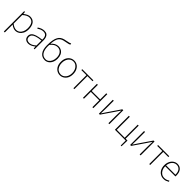

<svg xmlns="http://www.w3.org/2000/svg" viewBox="500 -2848 5136 5136"><g transform="rotate(45 3068.0 -280.5)"><path d="M105 -527H135L141 -459H143Q246 -540 324 -540Q428 -540 482 -469Q536 -398 536 -271Q536 -184 504 -118Q471 -55 418.5 -21Q366 13 302 13Q231 13 141 -53V46V243H105ZM498 -271Q498 -382 454.5 -444.5Q411 -507 321 -507Q244 -507 141 -416V-91Q185 -54 228 -37Q271 -20 305 -20Q361 -20 405 -52Q449 -84 473.5 -141.5Q498 -199 498 -271Z M643 -130Q643 -188 679.5 -227.5Q716 -267 791 -291Q866 -315 987 -329Q989 -374 980 -413Q957 -507 859 -507Q809 -507 765 -488Q721 -469 687 -443L669 -472Q766 -540 861 -540Q923 -540 959 -513Q1023 -463 1023 -341V0H993L988 -70H985Q885 13 795 13Q727 13 685 -23.5Q643 -60 643 -130ZM987 -109V-298Q872 -286 806 -264Q740 -242 710 -209.5Q680 -177 680 -131Q680 -74 713 -47Q746 -20 798 -20Q844 -20 889 -41.5Q934 -63 987 -109Z M1181 -311Q1181 -533 1238 -633Q1265 -682 1305 -709Q1342 -734 1391 -748.5Q1440 -763 1509 -774Q1545 -781 1561.5 -786Q1578 -791 1605 -804L1613 -767Q1594 -755 1573 -749Q1552 -743 1517 -737Q1446 -725 1401.5 -713Q1357 -701 1324 -679Q1267 -641 1241.5 -554Q1216 -467 1216 -310Q1216 -174 1267.5 -97Q1319 -20 1419 -20Q1470 -20 1511.5 -51.5Q1553 -83 1576.5 -138.5Q1600 -194 1600 -264Q1600 -362 1551.5 -421.5Q1503 -481 1417 -481Q1308 -481 1214 -359V-399Q1256 -455 1309.5 -484Q1363 -513 1420 -513Q1486 -513 1535.5 -482.5Q1585 -452 1611.5 -396Q1638 -340 1638 -264Q1638 -178 1608 -116Q1578 -54 1527.5 -20.5Q1477 13 1419 13Q1306 13 1243.5 -71Q1181 -155 1181 -311Z M1874 -20Q1819 -53 1787.5 -115Q1756 -177 1756 -262Q1756 -351 1788 -413Q1820 -474 1873 -507Q1926 -540 1990 -540Q2054 -540 2107 -507Q2160 -474 2192 -411Q2224 -348 2224 -262Q2224 -176 2192 -114Q2159 -53 2106 -20Q2053 13 1990 13Q1927 13 1874 -20ZM2187 -262Q2187 -333 2161.5 -388.5Q2136 -444 2091 -475.5Q2046 -507 1990 -507Q1934 -507 1889.5 -476Q1845 -445 1819.5 -389Q1794 -333 1794 -262Q1794 -192 1819 -136.5Q1844 -81 1889 -50.5Q1934 -20 1990 -20Q2046 -20 2091 -51Q2136 -82 2161.5 -137Q2187 -192 2187 -262Z M2494 -494H2301V-527H2723V-494H2529V0H2494Z M2856 -527H2892V-294H3212V-527H3248V0H3212V-261H2892V0H2856Z M3458 -527H3494V-249Q3494 -167 3489 -49H3494Q3526 -96 3570 -164L3818 -527H3854V0H3818V-277Q3818 -303 3820 -373L3824 -478H3819Q3786 -426 3742 -363L3494 0H3458Z M4472 0H4064V-527H4100V-33H4400V-527H4436V-33H4507V-13L4502 189H4472Z M4640 -527H4676V-249Q4676 -167 4671 -49H4676Q4708 -96 4752 -164L5000 -527H5036V0H5000V-277Q5000 -303 5002 -373L5006 -478H5001Q4968 -426 4924 -363L4676 0H4640Z M5363 -494H5170V-527H5592V-494H5398V0H5363Z M5788 -20Q5732 -54 5700 -116Q5668 -178 5668 -262Q5668 -346 5700 -409Q5732 -472 5784 -506Q5836 -540 5895 -540Q5988 -540 6041 -476Q6094 -412 6094 -297V-281Q6094 -275 6092 -261H5706Q5706 -191 5731.5 -136.5Q5757 -82 5803.5 -51Q5850 -20 5911 -20Q5990 -20 6056 -68L6072 -37Q6031 -13 5996.5 0Q5962 13 5909 13Q5844 13 5788 -20ZM5895 -507Q5847 -507 5806 -481Q5765 -455 5738.5 -406.5Q5712 -358 5706 -294H6059Q6059 -399 6015 -453Q5971 -507 5895 -507Z"/></g></svg>

Font: Merged Yaku Han JP Thin
Style: Regular
Weight: 250
Designer: Ryoko NISHIZUKA 西塚涼子 (kana, bopomofo & ideographs); Paul D. Hunt (Latin, Greek & Cyrillic); Sandoll Communications 산돌커뮤니
Foundry: Adobe
Version: Version 2.004